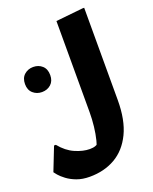

<svg xmlns="http://www.w3.org/2000/svg" viewBox="-221 -859 972 1217"><g transform="rotate(-20 265.5 -250.5)"><path d="M35 -5Q78 48 131 71Q184 94 229 94Q253 94 268 88Q283 82 296 74L261 117Q276 96 286 57Q296 18 301.5 -30.5Q307 -79 307 -126V-741L490 -760H501V-138Q501 -3 458.5 85Q416 173 341.5 216Q267 259 169 259Q120 259 82.5 245Q45 231 18.5 211Q-8 191 -22 174.5Q-36 158 -39 153L23 -5ZM68 -349Q33 -349 8 -371Q-17 -393 -17 -433Q-17 -474 8 -496Q33 -518 68 -518Q104 -518 128.5 -496Q153 -474 153 -433Q153 -393 128.5 -371Q104 -349 68 -349Z"/></g></svg>

Font: Kufam ExtraBold
Style: Italic
Weight: 800
Italic angle: -11°
Designer: Artur Schmal
Foundry: Original Type
Version: Version 1.301; ttfautohint (v1.8.3)